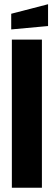

<svg xmlns="http://www.w3.org/2000/svg" viewBox="-20 -887 254 907"><path d="M36 0V-700H178V0ZM33 -748V-822L207 -867V-764Z"/></svg>

Font: Tektur Condensed SemiBold
Style: Regular
Weight: 600
Width: 3
Designer: Adam Jagosz
Foundry: Adam Jagosz
Version: Version 1.005;gftools[0.9.30]